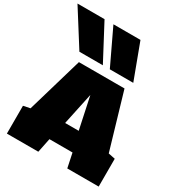

<svg xmlns="http://www.w3.org/2000/svg" viewBox="-254 -1302 1375 1471"><g transform="rotate(30 433.0 -566.5)"><path d="M315.9 -1133.3H555.2L671.9 -820.8H464.4ZM-2 -1133.3H237.3L402.8 -820.8H195.3ZM562 0 535.6 -126H331.5L305.7 0H27.8V-246.1L87.9 -258.3L231.9 -750H635.3L779.8 -258.3L839.8 -246.1V0ZM373.5 -293.5H493.7L433.6 -576.2Z"/></g></svg>

Font: Holtwood One SC
Style: Regular
Weight: 400
Version: Version 1.000